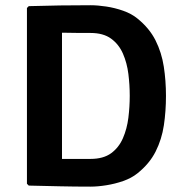

<svg xmlns="http://www.w3.org/2000/svg" viewBox="-20 -708 698 734"><path d="M614.5 -341.5Q614.5 -283 606.5 -229.2Q598.5 -175.5 575 -128.8Q551.5 -82 505 -45Q482.5 -27 451 -16Q419.5 -5 386.5 0.2Q353.5 5.5 326 5.5Q263.5 5.5 209.2 4.2Q155 3 90 1.5L83 -5.5V-677.5L90 -684.5Q154.5 -686.5 209 -687.2Q263.5 -688 326 -688Q353.5 -688 386.5 -683Q419.5 -678 451.2 -666.8Q483 -655.5 505 -637.5Q551 -600.5 574.5 -553.8Q598 -507 606.2 -453.2Q614.5 -399.5 614.5 -341.5ZM476 -341.5Q476 -383 470.8 -425.2Q465.5 -467.5 450 -503Q434.5 -538.5 404.8 -560.2Q375 -582 326 -582Q297.5 -582 272.2 -582.2Q247 -582.5 217 -583V-100.5Q247 -100.5 272.2 -100.5Q297.5 -100.5 326 -100.5Q375 -100.5 404.8 -122.2Q434.5 -144 450 -179.8Q465.5 -215.5 470.8 -258Q476 -300.5 476 -341.5Z"/></svg>

Font: Signika SC SemiBold
Style: Regular
Weight: 600
Designer: Anna Giedryś
Foundry: Anna Giedryś
Version: Version 2.000; ttfautohint (v1.8.3) -l 8 -r 50 -G 200 -x 9 -